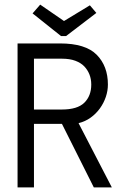

<svg xmlns="http://www.w3.org/2000/svg" viewBox="-20 -811 540 831"><path d="M56 -623H240Q350 -623 398.5 -574Q447 -525 447 -445Q447 -418 438 -391.5Q429 -365 412.5 -342Q396 -319 372.5 -302Q349 -285 320 -278L464 0H386L248 -275H127V0H56ZM127 -557V-337H248Q315 -337 345 -366.5Q375 -396 375 -445Q375 -469 367 -489Q359 -509 344.5 -524Q330 -539 306 -548Q282 -557 248 -557ZM397 -755 266 -655H244L121 -753L154 -791L257 -720L369 -788Z"/></svg>

Font: Inconsolata
Style: Regular
Weight: 400
Designer: Raph Levien, Kirill Tkachev
Foundry: Cyreal
Version: Version 1.013